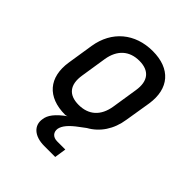

<svg xmlns="http://www.w3.org/2000/svg" viewBox="-211 -688 1022 1022"><g transform="rotate(45 300.0 -177.0)"><path d="M293 206H376L386 140H325C292 140 275 119 279 91C284 65 306 37 354 2L386 -22C449 -57 492 -120 504 -202L528 -349C548 -480 478 -560 345 -560C212 -560 116 -480 95 -349L72 -202C51 -70 121 10 254 10C260 10 269 7 272 4C213 46 190 79 186 111C176 166 218 206 293 206ZM268 -78C193 -78 158 -121 171 -202L194 -349C207 -429 256 -473 331 -473C406 -473 441 -429 428 -349L405 -202C392 -121 343 -78 268 -78Z"/></g></svg>

Font: JetBrains Mono Medium
Style: Italic
Weight: 436
Italic angle: -9°
Monospace: yes
Designer: Philipp Nurullin, Konstantin Bulenkov
Foundry: JetBrains
Version: Version 2.305